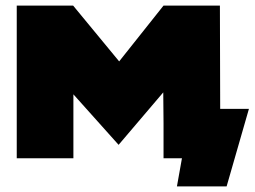

<svg xmlns="http://www.w3.org/2000/svg" viewBox="-20 -567 912 688"><path d="M614 101H792L872 -177H769L768 -547H566L407 -347L242 -547H40V0H243V-229L405 -48L565 -236L566 -126V0H632Z"/></svg>

Font: Chess Sans Black
Style: Regular
Weight: 900
Designer: Wolf Bōese
Foundry: Wolf Bōese
Version: Version 7.223;Glyphs 3.3 (3306)